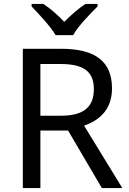

<svg xmlns="http://www.w3.org/2000/svg" viewBox="-20 -964 662 984"><path d="M265 -784H355C379 -829 442 -893 480 -931V-944H418C383 -921 345 -888 309 -852C276 -888 237 -921 202 -944H142V-931C178 -893 239 -829 265 -784ZM294 -714H97V0H187V-295H329L502 0H607L411 -320C483 -345 554 -397 554 -511C554 -647 471 -714 294 -714ZM289 -636C406 -636 461 -600 461 -507C461 -417 410 -371 294 -371H187V-636Z"/></svg>

Font: Noto Sans Gujarati UI
Style: Regular
Weight: 400
Designer: Jelle Bosma - Monotype Design Team, Universal Thirst
Foundry: Monotype Imaging Inc.
Version: Version 2.106